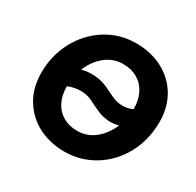

<svg xmlns="http://www.w3.org/2000/svg" viewBox="-157 -889 1098 1077"><g transform="rotate(30 392.0 -350.0)"><path d="M51.6 -308.6Q51.6 -417 101.1 -510.2Q150.6 -603.4 237.5 -658.9Q324.4 -714.4 432.4 -714.4Q527 -714.4 602.6 -675.2Q678.2 -636 721.3 -564Q764.4 -492 764.4 -396.8Q764.4 -281.2 713.7 -187.3Q663 -93.4 575.6 -39.7Q488.2 14 382.6 14Q294.8 14 219.6 -22.6Q144.4 -59.2 98 -132.3Q51.6 -205.4 51.6 -308.6ZM602.4 -390Q602.4 -445 581 -487.6Q559.6 -530.2 519.8 -553.6Q480 -577 426.4 -577Q364.2 -577 315.5 -539Q266.8 -501 240.2 -440Q213.6 -379 213.6 -311Q213.6 -254.2 235 -211.5Q256.4 -168.8 296 -145.8Q335.6 -122.8 387.6 -122.8Q451.4 -122.8 500.1 -161.7Q548.8 -200.6 575.6 -262.5Q602.4 -324.4 602.4 -390ZM438.4 -402.4Q465.8 -388.6 483.6 -381.7Q501.4 -374.8 523.4 -373Q552.2 -370.2 580.7 -378.3Q609.2 -386.4 629 -403L608.2 -282Q589.2 -269 562.7 -263.3Q536.2 -257.6 506.4 -260.4Q477 -263.4 454.9 -271.5Q432.8 -279.6 401.6 -295Q374.2 -309.6 354.7 -317.3Q335.2 -325 310.4 -326.8Q276.6 -329.6 241.5 -320.3Q206.4 -311 181.8 -292L203.4 -416.6Q227 -430.8 258.1 -436.5Q289.2 -442.2 323.4 -439.4Q357.2 -436.4 382.5 -427.3Q407.8 -418.2 438.4 -402.4Z"/></g></svg>

Font: Fixel Italic Variable Display Thin
Style: Italic
Weight: 100
Italic angle: -10°
Designer: AlfaBravo + MacPaw
Foundry: Kyrylo Tkachov, Marchela Mozhyna, Serhii Makarenko, Maria Weinstein, Zakhar Kryvoshyya
Version: Version 1.210;Glyphs 3.2 (3217)